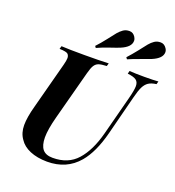

<svg xmlns="http://www.w3.org/2000/svg" viewBox="-166 -1078 1116 1222"><g transform="rotate(20 391.5 -466.5)"><path d="M583 -688 587.9 -708Q625.5 -705.1 688 -705.1Q750.5 -705.1 783.2 -708L777.8 -688Q744.1 -683.6 725.1 -670.9Q706.1 -658.2 693.4 -632.8Q680.7 -606.9 668 -556.2L600.1 -291Q564.5 -152.8 502 -79.1Q422.9 14.2 291 14.2Q223.6 13.7 174.8 -6.8Q126 -27.3 102.1 -64.9Q75.2 -102.5 75.2 -155.3Q75.2 -208 97.2 -288.1L180.2 -602.1Q188.5 -633.8 188.5 -649.4Q188.5 -665 179.2 -675.8Q169.9 -686.5 121.1 -688L127 -708Q178.2 -705.1 281.7 -705.1Q385.3 -705.1 446.8 -708L440.9 -688Q404.3 -686.5 386.7 -680.2Q369.1 -673.8 358.4 -656.7Q347.7 -639.6 337.9 -602.1L250 -271Q226.1 -181.2 226.1 -127Q226.6 -72.8 248 -46.9Q269.5 -21 315.9 -21Q420.9 -20.5 481.4 -88.9Q542 -157.2 574.2 -279.8L643.1 -543.9Q658.7 -603.5 658.7 -630.9Q658.7 -658.2 641.6 -670.9Q624.5 -683.6 583 -688ZM752.9 -922.9Q761.2 -910.6 761.2 -897.5Q761.2 -856 694.8 -828.1Q676.3 -820.3 629.9 -804.2Q583.5 -788.1 546.9 -772L538.6 -783.2Q566.4 -813.5 595.7 -850.6Q625 -887.7 638.7 -905.3Q653.3 -922.9 670.4 -934.6Q687.5 -946.8 712.4 -946.8Q737.3 -946.8 752.9 -922.9ZM541.5 -922.9Q549.3 -910.6 549.3 -897.5Q549.3 -855.5 483.9 -828.1Q465.8 -820.3 418.9 -804.7Q372.1 -789.1 335.4 -772L327.6 -783.2Q356 -813.5 384.8 -850.6Q413.1 -887.7 427.7 -905.3Q442.4 -922.4 459.5 -934.6Q476.6 -946.8 501.5 -946.8Q526.4 -946.8 541.5 -922.9Z"/></g></svg>

Font: PlayfairDisplay-BoldItalic
Style: Bold Italic
Weight: 700
Italic angle: -14.9847°
Designer: Claus Eggers Sørensen
Foundry: Claus Eggers Sørensen
Version: Version 1.002;PS 001.002;hotconv 1.0.70;makeotf.lib2.5.58329